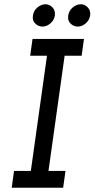

<svg xmlns="http://www.w3.org/2000/svg" viewBox="-20 -883 445 903"><path d="M46 -79 35 0H277L288 -79H208L284 -621H364L375 -700H133L122 -621H201L125 -79ZM301 -810Q297 -787 311.5 -772.5Q326 -758 346 -758Q365 -758 382.5 -772.5Q400 -787 404 -810Q407 -833 393 -848Q379 -863 360 -863Q340 -863 322 -848Q304 -833 301 -810ZM135 -810Q131 -787 145.5 -772.5Q160 -758 180 -758Q199 -758 216.5 -772.5Q234 -787 238 -810Q241 -833 227 -848Q213 -863 194 -863Q174 -863 156 -848Q138 -833 135 -810Z"/></svg>

Font: Josefin Slab Thin
Style: Bold Italic
Weight: 700
Italic angle: -12°
Version: Version 2.000